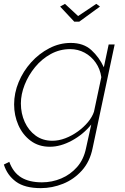

<svg xmlns="http://www.w3.org/2000/svg" viewBox="-45 -750 646 993"><path d="M166 223Q83 223 37.5 189.5Q-8 156 -25 101L3 87Q23 142 64.5 167.5Q106 193 172 193Q224 193 271.5 173Q319 153 353.5 114Q388 75 400 16L427 -106Q386 -55 327 -23Q268 9 213 9Q155 9 113.5 -22Q72 -53 50 -103Q28 -153 28 -210Q28 -269 51.5 -325.5Q75 -382 116 -427.5Q157 -473 210 -500.5Q263 -528 321 -528Q387 -528 427.5 -491Q468 -454 492 -402L517 -520H548L434 16Q420 86 378.5 132Q337 178 281 200.5Q225 223 166 223ZM226 -22Q259 -22 293 -35Q327 -48 357.5 -70Q388 -92 410 -118.5Q432 -145 441 -172L479 -351Q473 -393 450 -426Q427 -459 392.5 -477.5Q358 -496 318 -496Q264 -496 217.5 -470.5Q171 -445 136.5 -403Q102 -361 82.5 -311.5Q63 -262 63 -215Q63 -163 83 -119Q103 -75 139.5 -48.5Q176 -22 226 -22ZM266 -716 291 -730 359 -667 453 -730 472 -716 365 -638H339Z"/></svg>

Font: Raleway ExtraLight
Style: Italic
Weight: 200
Italic angle: -12°
Designer: Matt McInerney, Pablo Impallari, Rodrigo Fuenzalida
Foundry: Matt McInerney, Pablo Impallari, Rodrigo Fuenzalida
Version: Version 4.026